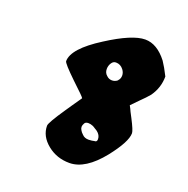

<svg xmlns="http://www.w3.org/2000/svg" viewBox="-107 -789 753 771"><g transform="rotate(20 269.5 -403.0)"><path d="M512.7 -575.2Q512.7 -527.3 484.4 -487.3Q468.8 -468.8 451.2 -452.1Q434.6 -434.6 418 -418Q424.8 -406.2 429.7 -394.5Q435.5 -382.8 441.4 -372.1Q464.8 -327.1 464.8 -315.4Q464.8 -278.3 406.2 -204.1Q336.9 -117.2 268.6 -117.2Q214.8 -117.2 174.8 -149.4Q133.8 -182.6 133.8 -227.5Q133.8 -240.2 181.6 -310.5Q188.5 -321.3 200.2 -337.9Q211.9 -355.5 228.5 -378.9Q228.5 -382.8 172.9 -434.6Q117.2 -488.3 117.2 -497.1Q117.2 -550.8 228.5 -621.1Q332 -687.5 386.7 -687.5Q437.5 -687.5 480.5 -631.8Q495.1 -610.4 512.7 -575.2ZM339.8 -497.1Q348.6 -505.9 348.6 -519.5Q348.6 -532.2 339.8 -543.9Q327.1 -560.5 307.6 -560.5Q295.9 -560.5 289.1 -549.8Q281.2 -538.1 281.2 -523.4Q281.2 -506.8 293 -497.1Q302.7 -487.3 316.4 -487.3Q329.1 -487.3 339.8 -496.1Q339.8 -497.1 339.8 -497.1ZM335 -234.4Q344.7 -234.4 344.7 -246.1Q344.7 -263.7 328.1 -276.4Q316.4 -284.2 307.6 -289.1Q295.9 -293.9 287.1 -293.9Q274.4 -293.9 270.5 -286.1Q265.6 -277.3 265.6 -271.5Q265.6 -263.7 269.5 -257.8Q273.4 -250 282.2 -242.2Q292 -231.4 309.6 -231.4Q316.4 -231.4 323.2 -232.4Q329.1 -233.4 334 -234.4Q334 -234.4 335 -234.4Z"/></g></svg>

Font: Tolkien Dwarf Runes
Style: Regular
Weight: 400
Version: Regular